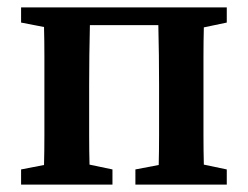

<svg xmlns="http://www.w3.org/2000/svg" viewBox="-20 -499 670 519"><path d="M37 0V-41L99 -53Q100 -90 100 -133.5Q100 -177 100 -210V-269Q100 -302 100 -345.5Q100 -389 99 -426L37 -438V-479H593V-438L531 -425Q530 -388 530 -345Q530 -302 530 -269V-210Q530 -177 530 -134Q530 -91 531 -54L593 -41V0H346V-41L409 -53Q410 -91 410 -134Q410 -177 410 -210V-269Q410 -304 409.5 -349Q409 -394 408 -431H223Q222 -394 221.5 -349Q221 -304 221 -269V-210Q221 -177 221 -134Q221 -91 222 -54L284 -41V0Z"/></svg>

Font: Source Serif Pro Semibold
Style: Regular
Weight: 600
Designer: Frank Grießhammer
Foundry: Adobe Systems Incorporated
Version: Version 3.000;hotconv 1.0.109;makeotfexe 2.5.65596